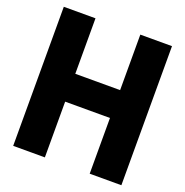

<svg xmlns="http://www.w3.org/2000/svg" viewBox="-203 -1422 1549 1606"><g transform="rotate(20 571.5 -619.0)"><path d="M372 -496H771V0H1053V-1238H771V-744H372V-1238H90V0H372Z"/></g></svg>

Font: Poland Can Into
Style: BigWritings
Weight: 700
Foundry: Cannot Into Space Fonts
Version: Version 0.92